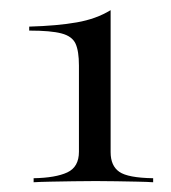

<svg xmlns="http://www.w3.org/2000/svg" viewBox="-20 -718 344 386"><path d="M47.6 -351.6V-359.7Q91.9 -360.5 115.3 -371.4Q138.7 -382.3 138.7 -412.9V-586.3Q138.7 -615.3 131.9 -630.2Q125 -645.2 103.6 -650.8Q82.3 -656.5 38.7 -656.5V-664.5Q95.2 -666.1 134.3 -673Q173.4 -679.8 202.4 -697.6V-412.1Q202.4 -384.7 219.8 -372.6Q237.1 -360.5 287.9 -359.7V-351.6Q276.6 -352.4 256.5 -352.8Q236.3 -353.2 214.1 -353.6Q191.9 -354 172.6 -354Q152.4 -354 127.8 -353.6Q103.2 -353.2 81.9 -352.8Q60.5 -352.4 47.6 -351.6Z"/></svg>

Font: Playfair 144pt SemiExpanded Light
Style: Regular
Weight: 300
Width: 6
Designer: Claus Eggers Sørensen
Foundry: Claus Eggers Sørensen
Version: Version 2.203